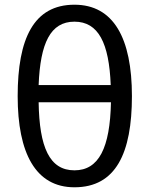

<svg xmlns="http://www.w3.org/2000/svg" viewBox="-20 -785 635 815"><path d="M296 10C472 10 540 -135 540 -377C540 -623 462 -765 296 -765C123 -765 55 -621 55 -377C55 -135 131 10 296 10ZM144 -424C151 -602 194 -693 296 -693C398 -693 443 -602 450 -424ZM296 -62C190 -62 147 -160 144 -351H451C447 -158 400 -62 296 -62Z"/></svg>

Font: Noto Sans Math
Style: Regular
Weight: 400
Designer: Monotype Design Team, Delve Withrington, Jeff Kellem
Foundry: Monotype Imaging Inc., Delve Fonts LLC
Version: Version 3.000